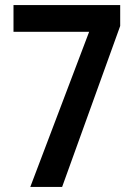

<svg xmlns="http://www.w3.org/2000/svg" viewBox="-20 -734 529 754"><path d="M99 0H224L452 -632V-714H33V-609H330Z"/></svg>

Font: Noto Sans Armenian Condensed SemiBold
Style: Regular
Weight: 600
Width: 3
Designer: Monotype Design Team
Foundry: Monotype Imaging Inc.
Version: Version 2.008